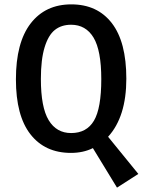

<svg xmlns="http://www.w3.org/2000/svg" viewBox="-20 -690 656 883"><path d="M616.2 109.9 518.1 172.9 407.2 -8.8Q362.8 13.2 306.2 13.2Q187 13.2 120.1 -72.3Q53.2 -157.7 53.2 -325.2Q53.2 -494.1 120.8 -582Q188.5 -669.9 308.1 -669.9Q427.7 -669.9 494.4 -583.5Q561 -497.1 561 -328.1Q561 -152.8 477.1 -61ZM168 -327.1Q168 -196.3 203.9 -137.2Q239.7 -78.1 307.1 -78.1Q378.4 -78.1 412.1 -135Q445.8 -191.9 445.8 -326.2Q445.8 -458 410.2 -517.1Q374.5 -576.2 307.1 -576.2Q262.2 -576.2 232.2 -552.2Q202.1 -528.3 185.1 -472.2Q168 -416 168 -327.1Z"/></svg>

Font: IntelOne Mono Medium
Style: Regular
Weight: 500
Designer: Fred Shallcrass
Foundry: Frere-Jones Type LLC
Version: Version 1.200;hotconv 1.1.0;makeotfexe 2.6.0;FJTRelease1.2